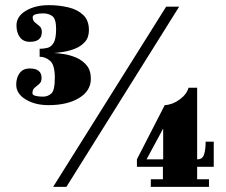

<svg xmlns="http://www.w3.org/2000/svg" viewBox="-20 -726 879 746"><path d="M168.5 -317.5Q116 -317.5 79.5 -339.8Q43 -362 43 -397Q43 -424.5 56.5 -442.2Q70 -460 95 -460Q141.5 -460 141.5 -423.5Q141.5 -407.5 132.5 -400Q123.5 -392.5 114.8 -385.2Q106 -378 106 -364Q106 -356.5 118.2 -353.5Q130.5 -350.5 147 -350.5Q166 -350.5 179.5 -362.8Q193 -375 193 -424.5Q193 -473.5 174.8 -489.5Q156.5 -505.5 134 -505.5V-536.5Q150 -536.5 164.8 -540.2Q179.5 -544 188.8 -560.2Q198 -576.5 198 -613.5Q198 -651.5 184 -662.8Q170 -674 147.5 -674Q130 -674 118.5 -670.5Q107 -667 107 -659Q107 -646 115.8 -639Q124.5 -632 133.5 -624.5Q142.5 -617 142.5 -601.5Q142.5 -563.5 96 -563.5Q70.5 -563.5 57.2 -581.5Q44 -599.5 44 -627Q44 -662.5 80.5 -684.2Q117 -706 170 -706Q209.5 -706 245.2 -697.5Q281 -689 303.2 -668Q325.5 -647 325.5 -609Q325.5 -580.5 310 -563.2Q294.5 -546 271.8 -537Q249 -528 226.5 -524.5Q204 -521 190 -520Q205 -519.5 229 -515.8Q253 -512 276.8 -501.8Q300.5 -491.5 316.8 -472Q333 -452.5 333 -420Q333 -373 287.2 -345.2Q241.5 -317.5 168.5 -317.5ZM186.5 0 625.5 -700H676L238 0ZM566 0V-29.5H613V-78H512V-107L620 -317.5Q650 -319 677.8 -339.2Q705.5 -359.5 712.5 -385H746V-107H748Q767 -107 773 -126.2Q779 -145.5 779 -175.5H810.5V-78H746V-29.5H792V0ZM614 -107V-226.5L549.5 -107Z"/></svg>

Font: Imbue 10pt ExtraBold
Style: Regular
Weight: 800
Designer: Tyler Finck
Foundry: Etcetera Type Company
Version: Version 1.102; ttfautohint (v1.8.3)